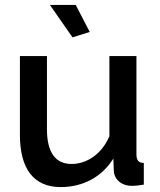

<svg xmlns="http://www.w3.org/2000/svg" viewBox="-20 -751 649 781"><path d="M183 -731 275 -599 345 -621 288 -731ZM61 -203C61 -63 118 10 227 10C316 10 394 -30 441 -106L443 -54C446 -19 476 5 516 5C529 5 542 4 565 0V-88C543 -89 535 -99 535 -124V-523H425V-197C394 -124 333 -84 271 -84C205 -84 171 -132 171 -225V-523H61Z"/></svg>

Font: FIGSv2-sans-serif SemiBold
Style: Regular
Weight: 600
Designer: Matt McInerney, Pablo Impallari, Rodrigo Fuenzalida,Mirko Velimirovic
Foundry: Matt McInerney, Pablo Impallari, Rodrigo Fuenzalida
Version: Version 4.021;hotconv 1.0.109;makeotfexe 2.5.65596